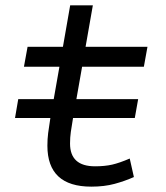

<svg xmlns="http://www.w3.org/2000/svg" viewBox="-20 -694 626 724"><path d="M36.6 -249 48.8 -320.3H182.6L204.1 -442.4H70.3L84 -517.6H217.3L244.6 -673.8H330.1L302.7 -517.6H536.1L522.5 -442.4H289.6L268.1 -320.3H501L488.3 -249H255.4Q250 -217.8 247.1 -196.8Q244.1 -175.8 244.1 -152.8Q244.1 -66.9 338.4 -66.9Q375 -66.9 402.8 -73.2Q430.7 -79.6 469.2 -96.2L484.9 -26.4Q450.7 -11.2 412.1 -0.7Q373.5 9.8 324.2 9.8Q158.7 9.8 158.7 -144.5Q158.7 -169.4 161.6 -192.4Q164.6 -215.3 169.9 -249Z"/></svg>

Font: Cascadia Code NF SemiLight
Style: Italic
Weight: 350
Italic angle: -10°
Monospace: yes
Designer: Aaron Bell
Foundry: Saja Typeworks
Version: Version 2404.023; ttfautohint (v1.8.4)